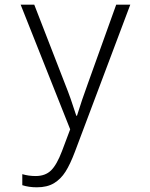

<svg xmlns="http://www.w3.org/2000/svg" viewBox="-20 -552 640 818"><path d="M75 237V190Q102 198 132 198Q173 198 197.5 174Q222 150 244 92L279 -1L68 -532H126L258 -192Q281 -135 305 -59H308Q329 -127 354 -195L475 -532H535L299 95Q279 148 259 179.5Q239 211 210 228.5Q181 246 137 246Q103 246 75 237Z"/></svg>

Font: Noto Sans Mono UI Light
Style: Regular
Weight: 300
Monospace: yes
Designer: Monotype Design team
Foundry: Monotype Imaging Inc.
Version: Version 1.000